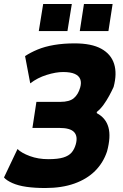

<svg xmlns="http://www.w3.org/2000/svg" viewBox="-42 -934 618 965"><path d="M185 11Q132 11 90.5 5Q49 -1 20 -14Q-9 -27 -22 -42L46 -185Q66 -165 108 -149.5Q150 -134 201 -134Q249 -134 276.5 -142.5Q304 -151 318 -167.5Q332 -184 339 -209Q350 -249 330.5 -270Q311 -291 257 -291H121L141 -422H261Q307 -422 329 -440.5Q351 -459 361 -494Q368 -518 361.5 -535.5Q355 -553 334 -562.5Q313 -572 275 -572Q239 -572 192.5 -557.5Q146 -543 110 -515L84 -652Q111 -670 147 -685Q183 -700 230 -708Q277 -716 333 -716Q418 -716 467 -689Q516 -662 531.5 -613Q547 -564 529 -497Q520 -477 507 -453Q494 -429 478.5 -407.5Q463 -386 444 -371L445 -365Q490 -341 503 -294Q516 -247 496 -173Q477 -116 436 -75Q395 -34 332 -11.5Q269 11 185 11ZM359 -778 380 -914H524L503 -778ZM153 -778 175 -914H319L297 -778Z"/></svg>

Font: Nunito Sans 7pt Condensed Black
Style: Italic
Weight: 900
Width: 3
Italic angle: -9°
Designer: Vernon Adams
Foundry: Vernon Adams
Version: Version 3.101;gftools[0.9.27]